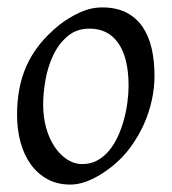

<svg xmlns="http://www.w3.org/2000/svg" viewBox="-20 -477 462 517"><path d="M326.2 -246.1Q326.2 -320.8 298.8 -360.4Q271.5 -399.9 221.2 -399.9Q186 -399.9 162.1 -379.6Q138.2 -359.4 123.5 -328.6Q108.9 -297.9 102.5 -262Q96.2 -226.1 96.2 -194.8Q96.2 -162.1 104.2 -133.1Q112.3 -104 126.7 -82.3Q141.1 -60.5 160.4 -47.9Q179.7 -35.2 202.1 -35.2Q224.6 -35.2 242.4 -45.2Q260.3 -55.2 274.2 -72Q288.1 -88.9 297.9 -110.6Q307.6 -132.3 314 -155.8Q320.3 -179.2 323.2 -202.6Q326.2 -226.1 326.2 -246.1ZM396 -272.9Q396 -240.2 388.7 -206.8Q381.3 -173.3 367.2 -141.8Q353 -110.4 332.3 -81.8Q311.5 -53.2 284.2 -30.8Q271.5 -20.5 257.3 -11.2Q243.2 -2 228.5 5.1Q213.9 12.2 198.7 16.1Q183.6 20 168.9 20Q134.8 20 108.2 5.6Q81.5 -8.8 63.2 -33.9Q44.9 -59.1 35.4 -93.5Q25.9 -127.9 25.9 -168Q25.9 -203.1 31.7 -235.6Q37.6 -268.1 50.8 -298.3Q64 -328.6 85.9 -356.4Q107.9 -384.3 140.1 -410.2Q165 -429.7 194.8 -443.4Q224.6 -457 254.9 -457Q293 -457 319.8 -443.4Q346.7 -429.7 363.5 -405.3Q380.4 -380.9 388.2 -347.2Q396 -313.5 396 -272.9Z"/></svg>

Font: Gentium Plus Afr
Style: Italic
Weight: 400
Italic angle: -8°
Designer: J. Victor Gaultney, Annie Olsen, Iska Routamaa, Becca Hirsbrunner
Foundry: SIL International
Version: Version 5.000